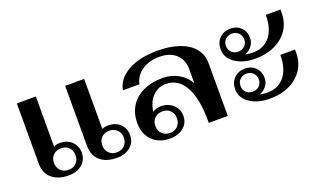

<svg xmlns="http://www.w3.org/2000/svg" viewBox="-64 -921 2132 1281"><g transform="rotate(-20 1001.5 -280.0)"><path d="M89 -133V-560H224V-204Q239 -214 267 -214Q319 -214 351.5 -183Q384 -152 384 -103Q384 -53 347.5 -21.5Q311 10 252 10Q176 10 132.5 -27.5Q89 -65 89 -133ZM432 -133V-560H567V-204Q582 -214 610 -214Q662 -214 694.5 -183Q727 -152 727 -103Q727 -53 690.5 -21.5Q654 10 595 10Q519 10 475.5 -27.5Q432 -65 432 -133ZM339 -102Q339 -136 318 -157Q297 -178 263 -178Q229 -178 207.5 -157Q186 -136 186 -102Q186 -68 207.5 -46.5Q229 -25 263 -25Q297 -25 318 -46.5Q339 -68 339 -102ZM682 -102Q682 -136 660.5 -157Q639 -178 605 -178Q571 -178 550 -157Q529 -136 529 -102Q529 -68 550 -46.5Q571 -25 605 -25Q639 -25 660.5 -46.5Q682 -68 682 -102Z M799 -162Q799 -230 831 -281Q863 -332 922 -359.5Q981 -387 1060 -387Q1121 -387 1171.5 -358.5Q1222 -330 1248 -280V-383Q1248 -449 1205 -488Q1162 -527 1089 -527Q1015 -527 964.5 -493Q914 -459 901 -400H784Q798 -478 880.5 -524Q963 -570 1089 -570Q1179 -570 1245.5 -546.5Q1312 -523 1347.5 -479Q1383 -435 1383 -375V0H1248V-15Q1248 -174 1201 -258Q1154 -342 1066 -342Q1010 -342 971.5 -301.5Q933 -261 926 -196Q933 -203 950 -208.5Q967 -214 982 -214Q1036 -214 1070.5 -182.5Q1105 -151 1105 -102Q1105 -52 1067.5 -21Q1030 10 970 10Q893 10 846 -37Q799 -84 799 -162ZM1059 -102Q1059 -136 1038 -157Q1017 -178 983 -178Q949 -178 927.5 -157Q906 -136 906 -102Q906 -68 927.5 -46.5Q949 -25 983 -25Q1017 -25 1038 -46.5Q1059 -68 1059 -102Z M1490 -435Q1490 -482 1520.5 -512Q1551 -542 1598 -542Q1643 -542 1672 -513Q1701 -484 1701 -438Q1701 -407 1681.5 -381.5Q1662 -356 1631 -346Q1661 -340 1686 -340Q1764 -340 1808 -394.5Q1852 -449 1852 -547H1956V-524Q1956 -457 1922.5 -405.5Q1889 -354 1828 -325Q1767 -296 1688 -296Q1603 -296 1546.5 -334Q1490 -372 1490 -435ZM1661 -443Q1661 -471 1642.5 -489Q1624 -507 1596 -507Q1568 -507 1549.5 -489Q1531 -471 1531 -443Q1531 -415 1549.5 -397Q1568 -379 1596 -379Q1624 -379 1642.5 -397Q1661 -415 1661 -443ZM1490 -151Q1490 -198 1520.5 -228Q1551 -258 1598 -258Q1643 -258 1672 -229Q1701 -200 1701 -154Q1701 -123 1681.5 -97.5Q1662 -72 1631 -62Q1661 -56 1686 -56Q1763 -56 1807.5 -110.5Q1852 -165 1852 -263H1956V-240Q1956 -173 1922.5 -121.5Q1889 -70 1828 -41Q1767 -12 1688 -12Q1603 -12 1546.5 -50Q1490 -88 1490 -151ZM1661 -159Q1661 -187 1642.5 -205Q1624 -223 1596 -223Q1568 -223 1549.5 -205Q1531 -187 1531 -159Q1531 -131 1549.5 -113Q1568 -95 1596 -95Q1624 -95 1642.5 -113Q1661 -131 1661 -159Z"/></g></svg>

Font: Fahkwang SemiBold
Style: Regular
Weight: 600
Designer: Suppakit Chalermlarp | Katatrad Co.,Ltd.
Foundry: Cadson Demak Co.,Ltd.
Version: Version 1.000; ttfautohint (v1.6)